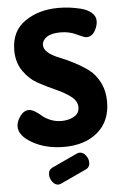

<svg xmlns="http://www.w3.org/2000/svg" viewBox="-62 -780 657 1032"><g transform="rotate(-5 266.5 -264.0)"><path d="M257 -130Q296 -130 325 -146.5Q354 -163 354 -196Q354 -229 321.5 -254Q289 -279 242.5 -299.5Q196 -320 149 -345.5Q102 -371 69.5 -418Q37 -465 37 -530Q37 -634 112 -685.5Q187 -737 293 -737Q319 -737 347.5 -734Q376 -731 411.5 -722.5Q447 -714 469.5 -695Q492 -676 492 -649Q492 -623 475.5 -595Q459 -567 430 -567Q418 -567 379 -586Q340 -605 293 -605Q243 -605 218 -587.5Q193 -570 193 -545Q193 -522 216.5 -503Q240 -484 275 -470.5Q310 -457 351.5 -435.5Q393 -414 428 -388.5Q463 -363 486.5 -317Q510 -271 510 -212Q510 -107 441 -48.5Q372 10 260 10Q163 10 91 -30Q19 -70 19 -120Q19 -148 39.5 -176Q60 -204 87 -204Q102 -204 120.5 -192.5Q139 -181 154.5 -167Q170 -153 198 -141.5Q226 -130 257 -130ZM366 140 226 205Q216 209 211 209Q192 209 178.5 190.5Q165 172 165 151Q165 126 185 116L325 51Q332 48 339 48Q358 48 372 66.5Q386 85 386 106Q386 130 366 140Z"/></g></svg>

Font: Dosis
Style: ExtraBold
Weight: 800
Designer: EdgarTolentino, PabloImpallari, IginoMarini
Foundry: EdgarTolentino, PabloImpallari, IginoMarini
Version: Version 1.007